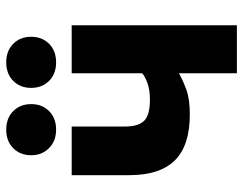

<svg xmlns="http://www.w3.org/2000/svg" viewBox="-102 -678 780 616"><g transform="rotate(-90 288.0 -370.0)"><path d="M361 0V-186Q338 -173 308 -162Q278 -151 229 -151Q129 -151 81.5 -199Q34 -247 34 -345V-530H190V-360Q190 -316 208.5 -297.5Q227 -279 276 -279Q309 -279 331 -287.5Q353 -296 361 -304V-530H515V0ZM180 -580Q144 -580 121 -602.5Q98 -625 98 -660Q98 -695 120.5 -717.5Q143 -740 180 -740Q217 -740 239.5 -717.5Q262 -695 262 -660Q262 -625 239.5 -602.5Q217 -580 180 -580ZM396 -580Q359 -580 336.5 -602.5Q314 -625 314 -660Q314 -695 336.5 -717.5Q359 -740 396 -740Q433 -740 455.5 -717.5Q478 -695 478 -660Q478 -625 455.5 -602.5Q433 -580 396 -580Z"/></g></svg>

Font: Golos Text
Style: Bold
Weight: 700
Designer: A.Korolkova, Vitaly Kuzmin
Foundry: ParaType Ltd
Version: Version 2.004